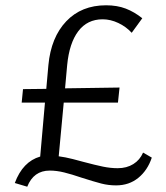

<svg xmlns="http://www.w3.org/2000/svg" viewBox="-20 -687 628 726"><path d="M381 -667Q423 -667 455.5 -654.5Q488 -642 518 -618L478 -563Q457 -586 427.5 -600Q398 -614 368 -614Q310 -614 276 -569Q242 -524 234 -441L226 -353L432 -356L426 -299H221L202 -96Q226 -93 255.5 -85.5Q285 -78 295 -75Q340 -63 369 -57Q398 -51 425 -51Q459 -51 484 -66.5Q509 -82 521 -110L554 -91Q538 -43 503 -14.5Q468 14 419 14Q390 14 363 7Q336 0 289 -15Q251 -28 222.5 -35Q194 -42 168 -42Q107 -42 83 19L36 5Q66 -76 132 -95L150 -299H62L67 -350L155 -351L163 -441Q173 -546 230.5 -606.5Q288 -667 381 -667Z"/></svg>

Font: LXGW Bright TC
Style: Regular
Weight: 400
Designer: Christian Thalmann (Catharsis Fonts)
Foundry: LXGW / Christian Thalmann (Catharsis Fonts) / Fontworks Inc.
Version: Version 5.501